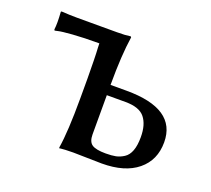

<svg xmlns="http://www.w3.org/2000/svg" viewBox="-84 -537 707 644"><g transform="rotate(20 269.5 -214.5)"><path d="M428.2 -126C428.2 -106.1 425.9 -89.8 421.1 -77.1C416.4 -64.5 409.4 -55.1 400.1 -49.1C390.9 -43.1 381.4 -39.1 371.8 -37.1C362.2 -35.2 350.3 -34.2 335.9 -34.2C312.5 -34.2 296.1 -37.4 286.9 -43.7C277.6 -50 272.9 -61.8 272.9 -79.1V-219.2H339.8C372.7 -219.2 395.7 -211.1 408.7 -194.8C421.7 -178.5 428.2 -155.6 428.2 -126ZM192.9 -250V-179.2C192.9 -99.8 189.6 -40 183.1 0L184.1 2.9L188.5 2C191.4 1.6 196.9 1.2 205.1 0.7C213.2 0.2 222.5 0 232.9 0C246.3 0 263.3 0.3 283.9 1C304.6 1.6 321.6 2 335 2C389.6 2 432.1 -10.4 462.4 -35.2C492.7 -59.9 507.8 -93.6 507.8 -136.2C507.8 -216 448.6 -255.9 330.1 -255.9H272.9V-258.8C272.9 -327.8 276.4 -384.6 283.2 -429.2L280.8 -432.1L276.4 -431.6C273.4 -431 268 -430.4 260 -429.9C252 -429.4 243 -429.2 232.9 -429.2H88.9C72.6 -429.2 54.4 -429.9 34.2 -431.2L32.2 -429.2C34.2 -402.2 34.2 -381.2 32.2 -366.2L34.2 -362.8L45.4 -365.2C52.9 -367.2 69.6 -369.1 95.5 -371.1C121.3 -373 152.8 -374 189.9 -374L190.4 -358.4C191.1 -348.3 191.7 -332.9 192.1 -312.3C192.6 -291.6 192.9 -270.8 192.9 -250Z"/></g></svg>

Font: Linux Biolinum G
Style: Bold
Weight: 700
Designer: Philipp H. Poll
Foundry: Philipp H. Poll
Version: Version 1.1.0